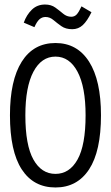

<svg xmlns="http://www.w3.org/2000/svg" viewBox="-20 -817 490 848"><path d="M225 11Q128 11 76 -69Q24 -149 24 -308Q24 -462 76 -544.5Q128 -627 225 -627Q321 -627 373.5 -544.5Q426 -462 426 -308Q426 -149 373.5 -69Q321 11 225 11ZM225 -49Q287 -49 322.5 -112.5Q358 -176 358 -308Q358 -433 322.5 -500Q287 -567 225 -567Q163 -567 127.5 -500Q92 -433 92 -308Q92 -176 127.5 -112.5Q163 -49 225 -49ZM340 -789 384 -763Q365 -724 345.5 -706Q326 -688 299 -688Q270 -688 251 -701.5Q232 -715 216 -728.5Q200 -742 181 -742Q166 -742 154.5 -732Q143 -722 132 -697L85 -717Q97 -751 120.5 -774Q144 -797 179 -797Q206 -797 224.5 -783.5Q243 -770 259 -756.5Q275 -743 295 -743Q309 -743 318.5 -753Q328 -763 340 -789Z"/></svg>

Font: Inconsolata SemiCondensed
Style: Regular
Weight: 400
Width: 4
Monospace: yes
Designer: Raph Levien, Cyreal, Brenton Simpson
Foundry: Raph Levien, Cyreal, Google
Version: Version 3.000; ttfautohint (v1.8.2.53-6de2)